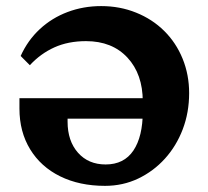

<svg xmlns="http://www.w3.org/2000/svg" viewBox="-20 -602 685 631"><path d="M312.5 -582Q374 -582 427.2 -560.5Q480.5 -539.1 519.5 -500.5Q558.6 -461.9 580.1 -409.2Q601.6 -356.4 601.6 -295.9Q601.6 -232.4 580.6 -177.2Q559.6 -122.1 522 -80.6Q484.4 -39.1 434.1 -15.1Q383.8 8.8 325.2 8.8Q241.2 8.8 177.7 -22.5Q114.3 -53.7 79.1 -111.3Q43.9 -168.9 43.9 -245.1V-279.3H527.3V-211.9H182.6L202.1 -245.1V-202.1Q202.1 -138.7 236.3 -100.1Q270.5 -61.5 327.1 -61.5Q387.7 -61.5 418.5 -107.4Q449.2 -153.3 449.2 -235.4V-268.6Q449.2 -358.4 398.9 -412.6Q348.6 -466.8 262.7 -466.8Q204.1 -466.8 158.7 -446.3Q113.3 -425.8 78.1 -387.7L47.9 -418Q71.3 -469.7 110.8 -506.3Q150.4 -543 202.1 -562.5Q253.9 -582 312.5 -582Z"/></svg>

Font: Crimson Pro ExtraLight
Style: Bold
Weight: 700
Version: Version 1.002